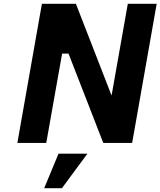

<svg xmlns="http://www.w3.org/2000/svg" viewBox="-20 -757 850 1017"><path d="M72 0 202 -737H382L571 -251L657 -737H810L680 0H527L343 -473H309L225 0ZM214 240 290 57H443L308 240Z"/></svg>

Font: Tomorrow SemiBold
Style: Italic
Weight: 600
Italic angle: -10°
Designer: Tony de Marco, Monica Rizzolli
Foundry: Just in Type
Version: Version 2.002